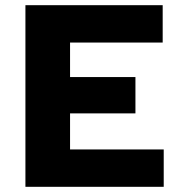

<svg xmlns="http://www.w3.org/2000/svg" viewBox="-20 -720 708 740"><path d="M78 0V-700H607V-556H250V-423H502V-283H250V-144H611V0Z"/></svg>

Font: Red Hat Text VF
Style: Regular
Weight: 400
Designer: Pentagram, MCKL
Foundry: Pentagram, MCKL
Version: Version 1.023